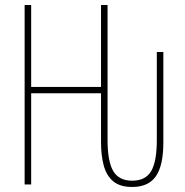

<svg xmlns="http://www.w3.org/2000/svg" viewBox="-20 -734 738 764"><path d="M78 0V-714H104V-388H382V-714H408V-177Q408 -92 430.5 -53.5Q453 -15 506 -15Q559 -15 581.5 -53Q604 -91 604 -177V-527H630V-167Q630 -76 600.5 -33Q571 10 506 10Q457 10 430 -13Q403 -36 392.5 -76.5Q382 -117 382 -167V-363H104V0Z"/></svg>

Font: Noto Sans ExtraCondensed Thin
Style: Regular
Weight: 100
Width: 2
Designer: Monotype Design Team
Foundry: Monotype Imaging Inc.
Version: Version 2.013; ttfautohint (v1.8.4.7-5d5b)